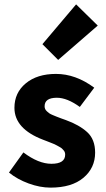

<svg xmlns="http://www.w3.org/2000/svg" viewBox="-20 -846 483 878"><path d="M211 12Q163 12 111 -7Q59 -26 21 -57L87 -149Q156 -97 215 -97Q278 -97 278 -139Q278 -144 276.5 -149Q275 -154 271 -158.5Q267 -163 263.5 -166.5Q260 -170 252.5 -174Q245 -178 240 -181Q235 -184 225.5 -188Q216 -192 210.5 -194Q205 -196 194 -200.5Q183 -205 177 -207Q46 -257 46 -353Q46 -422 98 -465Q150 -508 236 -508Q326 -508 411 -445L345 -357Q287 -399 240 -399Q184 -399 184 -360Q184 -353 186.5 -347.5Q189 -342 195 -336.5Q201 -331 206 -327.5Q211 -324 222 -319.5Q233 -315 239 -312.5Q245 -310 260 -304.5Q275 -299 281 -297Q342 -275 378.5 -242Q415 -209 415 -148Q415 -78 361.5 -33Q308 12 211 12ZM246 -572 174 -644 328 -826 427 -729Z"/></svg>

Font: Toshiba Sans
Style: Bold
Weight: 700
Designer: Paul D. Hunt
Foundry: Toshiba Corporation
Version: Version 2.020;PS 2.0;hotconv 1.0.86;makeotf.lib2.5.63406